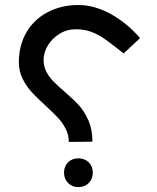

<svg xmlns="http://www.w3.org/2000/svg" viewBox="-20 -580 640 784"><path d="M165 -149.5Q129.5 -182 108 -205.5Q86.5 -229 71.8 -259.5Q57 -290 57 -326Q57 -395 88 -448Q119 -501 174.5 -530.2Q230 -559.5 300.5 -559.5Q364.5 -559.5 430.5 -523.8Q496.5 -488 552 -424.5L485 -362L454 -386Q421 -412 399.2 -426.5Q377.5 -441 350.2 -450.8Q323 -460.5 290.5 -460.5Q253 -460.5 222.8 -441.8Q192.5 -423 175.2 -394Q158 -365 158 -336Q158 -309.5 169 -287.8Q180 -266 196.8 -249Q213.5 -232 242.5 -206.5Q279.5 -175 302.2 -150Q325 -125 341.2 -87.8Q357.5 -50.5 357.5 -1.5L261 -0.5Q261 -29 248.2 -54Q235.5 -79 216.5 -99.2Q197.5 -119.5 165 -149.5ZM241.5 125Q241.5 99.5 257.8 83Q274 66.5 300 66.5Q326 66.5 342.5 83Q359 99.5 359 125Q359 150.5 342.5 167.2Q326 184 300 184Q274.5 184 258 167.2Q241.5 150.5 241.5 125Z"/></svg>

Font: JuliaMono SemiBold
Style: Italic
Weight: 600
Italic angle: -9°
Monospace: yes
Designer: cormullion
Foundry: corm
Version: Version 0.056; ttfautohint (v1.8.4)